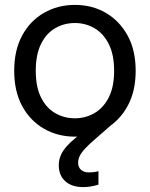

<svg xmlns="http://www.w3.org/2000/svg" viewBox="-20 -546 612 784"><path d="M286 12Q216 12 159.5 -20.5Q103 -53 70.5 -113Q38 -173 38 -257Q38 -341 70.5 -401Q103 -461 159.5 -493.5Q216 -526 286 -526Q356 -526 412 -493.5Q468 -461 501 -401Q534 -341 534 -257Q534 -173 501 -113Q468 -53 412 -20.5Q356 12 286 12ZM286 -63Q329 -63 365.5 -84Q402 -105 424 -148Q446 -191 446 -257Q446 -323 424 -366.5Q402 -410 365.5 -431Q329 -452 286 -452Q242 -452 205.5 -431Q169 -410 147.5 -366.5Q126 -323 126 -257Q126 -191 147.5 -148Q169 -105 205.5 -84Q242 -63 286 -63ZM320 218Q273 218 246.5 194Q220 170 220 129Q220 95 241 65.5Q262 36 312 -1L350 -29L377 -22L452 -51L373 18Q346 41 329.5 58.5Q313 76 306 90Q299 104 299 119Q299 137 311 147.5Q323 158 342 158Q352 158 361.5 157Q371 156 382 153V208Q366 213 350 215.5Q334 218 320 218Z"/></svg>

Font: TikTok Sans 24pt
Style: Regular
Weight: 400
Version: Version 4.000